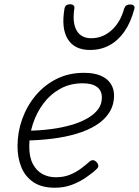

<svg xmlns="http://www.w3.org/2000/svg" viewBox="-20 -860 650 899"><path d="M237 19Q175 19 136.5 -7Q98 -33 80 -77Q62 -121 62 -175Q62 -241 84 -302.5Q106 -364 147 -413Q188 -462 245 -490.5Q302 -519 373 -519Q421 -519 452 -505.5Q483 -492 498.5 -468Q514 -444 514 -414Q514 -368 491.5 -333Q469 -298 429.5 -273.5Q390 -249 337.5 -233.5Q285 -218 224 -210.5Q163 -203 99 -202L115 -248Q169 -249 219 -255.5Q269 -262 312.5 -274.5Q356 -287 388.5 -305.5Q421 -324 439 -348Q457 -372 457 -403Q457 -436 434 -453Q411 -470 367 -470Q308 -470 261.5 -444Q215 -418 183 -375Q151 -332 134 -280Q117 -228 117 -174Q117 -124 134 -92Q151 -60 179 -45Q207 -30 241 -30Q278 -30 306.5 -41.5Q335 -53 358 -70Q381 -87 400 -104Q409 -111 416.5 -110Q424 -109 430 -103Q438 -96 440 -87Q442 -78 433 -69Q411 -48 380.5 -27.5Q350 -7 314.5 6Q279 19 237 19ZM402 -626Q329 -626 297.5 -676.5Q266 -727 282 -820Q284 -830 290.5 -835Q297 -840 308 -840Q319 -840 324.5 -834.5Q330 -829 328 -820Q318 -753 339 -717Q360 -681 407 -681Q461 -681 502.5 -718.5Q544 -756 561 -819Q565 -830 571.5 -834.5Q578 -839 589 -839Q601 -839 606.5 -833.5Q612 -828 609 -818Q592 -754 562 -711.5Q532 -669 491.5 -647.5Q451 -626 402 -626Z"/></svg>

Font: Playwrite RO ExtraLight
Style: Regular
Weight: 250
Version: Version 1.002